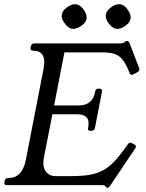

<svg xmlns="http://www.w3.org/2000/svg" viewBox="-34 -862 678 894"><path d="M594 -188Q603 -183 595 -170L478 4Q474 12 467 12Q463 12 459 9L456 4Q454 2 450.5 1Q447 0 439 0H-2Q-16 0 -13 -13L-12 -20Q-10 -33 4 -33H5Q69 -33 86 -116L169 -543Q185 -626 120 -626Q106 -626 108 -640L110 -646Q112 -660 126 -660H526Q538 -660 544 -664L550 -669Q552 -671 558 -671Q565 -671 568 -664L614 -545Q616 -540 615 -537Q614 -531 606 -526L589 -517Q582 -513 579 -513Q574 -513 570 -521L568 -526Q553 -563 537.5 -583Q522 -603 500.5 -610.5Q479 -618 445 -618H266L218 -371H332Q364 -371 383 -386Q402 -401 408 -430L409 -436Q411 -449 424 -449H430Q443 -449 441 -436L408 -266Q405 -253 392 -253H386Q373 -253 376 -266L377 -271Q388 -330 324 -330H210L170 -126Q163 -86 179 -64Q195 -42 224 -42H299Q348 -42 383 -48Q418 -54 446 -69Q474 -84 500 -112Q526 -140 557 -184L561 -190Q564 -195 569.5 -197Q575 -199 581 -195ZM322 -842Q342 -838 357 -815Q372 -793 369 -774Q365 -755 342 -740Q320 -725 300 -728Q282 -732 266 -755Q250 -776 254 -796Q258 -815 281 -830Q303 -845 322 -842ZM527 -842Q547 -838 562 -815Q577 -793 574 -774Q570 -755 547 -740Q525 -725 505 -728Q487 -732 471 -755Q455 -776 459 -796Q463 -815 486 -830Q508 -845 527 -842Z"/></svg>

Font: Young Serif Light
Style: Italic
Weight: 300
Italic angle: -10.979°
Designer: Bastien Sozeau
Foundry: NBR — Bastien Sozeau
Version: Version 5.001